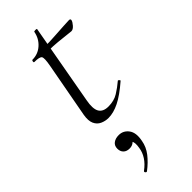

<svg xmlns="http://www.w3.org/2000/svg" viewBox="-242 -476 778 778"><g transform="rotate(-45 147.0 -87.0)"><path d="M120 12Q102 12 85.5 4.5Q69 -3 61 -20.5Q53 -38 58 -68L102 -306Q109 -344 103.5 -352.5Q98 -361 68 -361Q64 -361 65 -367Q66 -373 69 -373Q101 -373 124.5 -394Q148 -415 154 -447Q154 -450 162.5 -450Q171 -450 170 -447L108 -102Q100 -60 111 -40.5Q122 -21 153 -21Q185 -21 208.5 -35.5Q232 -50 253 -68Q255 -70 259 -66Q263 -62 261 -60Q216 -21 182.5 -4.5Q149 12 120 12ZM262 -343Q259 -343 239 -345.5Q219 -348 192.5 -350.5Q166 -353 142 -353L144 -375Q167 -375 198 -377Q229 -379 255 -380.5Q281 -382 287 -382Q291 -382 293 -380Q295 -378 294 -374Q292 -366 282 -354.5Q272 -343 262 -343ZM77 275Q73 277 69.5 272.5Q66 268 70 265Q93 248 106 228Q119 208 122 186Q127 158 119 146.5Q111 135 100 132L127 125Q128 143 118 151.5Q108 160 93 160Q76 160 66.5 150.5Q57 141 57 125Q57 108 69 99Q81 90 100 90Q126 90 142 111.5Q158 133 150 173Q145 203 125.5 228Q106 253 77 275Z"/></g></svg>

Font: Cormorant Garamond Light Light
Style: Italic
Weight: 300
Italic angle: -10°
Version: Version 4.001